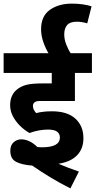

<svg xmlns="http://www.w3.org/2000/svg" viewBox="-20 -916 528 1061"><path d="M244 -200Q220 -200 193.5 -195Q167 -190 143 -181Q116 -196 91.5 -220Q67 -244 51.5 -273Q36 -302 36 -335Q36 -363 45.5 -384.5Q55 -406 72 -420Q93 -438 123.5 -446.5Q154 -455 213 -455H266V-513H0V-622H488V-513H394V-358H208Q192 -358 184.5 -356.5Q177 -355 172 -351Q162 -345 162 -330Q162 -319 167 -309.5Q172 -300 180 -291Q217 -301 267 -301Q352 -301 396.5 -260.5Q441 -220 441 -152Q441 -95 406.5 -58.5Q372 -22 303 -11Q359 13 416 32L369 125Q311 96 257.5 63.5Q204 31 158 -1Q102 -5 69.5 -21.5Q37 -38 37 -83Q37 -114 55.5 -130Q74 -146 97 -146Q143 -146 186 -104Q199 -102 212 -102Q311 -102 311 -156Q311 -176 296 -188Q281 -200 244 -200ZM252 -615Q232 -647 219.5 -683.5Q207 -720 207 -754Q207 -827 255.5 -861.5Q304 -896 377 -896Q409 -896 437 -892Q465 -888 486 -881L462 -787Q446 -792 431.5 -794Q417 -796 404 -796Q367 -796 351 -777.5Q335 -759 335 -726Q335 -698 346.5 -669Q358 -640 374 -615Z"/></svg>

Font: Noto Sans Devanagari UI SemiCondensed
Style: Bold
Weight: 700
Width: 4
Designer: Jelle Bosma - Monotype Design Team
Foundry: Monotype Imaging Inc.
Version: Version 2.004; ttfautohint (v1.8.4.7-5d5b)